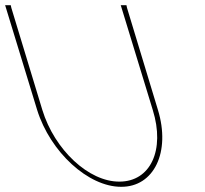

<svg xmlns="http://www.w3.org/2000/svg" viewBox="-160 -729 790 739"><path d="M-137.5 -700 -140.3 -709H-118.6L-116.4 -699L2.9 -306C50 -152 182 -29 299.8 -30C418.8 -30 476.3 -151 427.9 -306L307.5 -700L304.7 -709H326.7L328.8 -699L447.9 -306C497.5 -144 432.9 -9 305.9 -10C180.1 -10 33.8 -143 -17.1 -306Z"/></svg>

Font: Nordica Plus
Style: NordicaClassicUltLtCondOpObl
Weight: 300
Version: Version 1.01